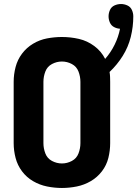

<svg xmlns="http://www.w3.org/2000/svg" viewBox="-20 -927 683 955"><path d="M288 8Q325 8 362 0.5Q399 -7 431.5 -26Q464 -45 487 -75Q510 -105 519 -141.5Q528 -178 528 -215V-520Q528 -532 527.5 -544.5Q527 -557 525 -569Q563 -605 590.5 -649Q618 -693 630.5 -743.5Q643 -794 643 -846Q643 -862 636 -877.5Q629 -893 613.5 -900Q598 -907 582 -907Q565 -907 549.5 -900Q534 -893 527 -877.5Q520 -862 520 -846Q520 -830 526.5 -815Q533 -800 547 -792.5Q561 -785 577 -784Q569 -743 550 -704.5Q531 -666 503 -634Q484 -672 449 -698Q414 -724 372.5 -733.5Q331 -743 288 -743Q251 -743 214 -736Q177 -729 144.5 -709.5Q112 -690 89.5 -660Q67 -630 57.5 -593.5Q48 -557 48 -520V-215Q48 -178 57.5 -141.5Q67 -105 89.5 -75Q112 -45 144.5 -26Q177 -7 214 0.5Q251 8 288 8ZM288 -114Q262 -114 238.5 -126.5Q215 -139 205.5 -164Q196 -189 196 -215V-520Q196 -546 205.5 -571Q215 -596 238.5 -608.5Q262 -621 288 -621Q314 -621 337.5 -608.5Q361 -596 370.5 -571Q380 -546 380 -520V-215Q380 -189 370.5 -164Q361 -139 337.5 -126.5Q314 -114 288 -114Z"/></svg>

Font: Iosevka Sparkle Heavy
Style: Regular
Weight: 900
Designer: Belleve Invis
Foundry: Belleve Invis
Version: Version 4.5.0; ttfautohint (v1.8.3)